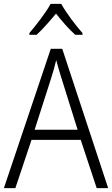

<svg xmlns="http://www.w3.org/2000/svg" viewBox="-20 -1018 577 987"><path d="M295 -998H240C217 -954 165 -888 131 -848V-839H168C200 -868 237 -911 268 -948C298 -910 334 -868 367 -839H404V-848C372 -884 319 -953 295 -998ZM477 -51H536L300 -767H241L0 -51H59L142 -299H395ZM297 -613 379 -351H158L242 -613C251 -641 261 -675 269 -709C277 -678 289 -638 297 -613Z"/></svg>

Font: Noto Sans Tamil UI SemiCondensed Light
Style: Regular
Weight: 300
Width: 4
Designer: Jelle Bosma - Monotype Design Team
Foundry: Monotype Imaging Inc.
Version: Version 2.004